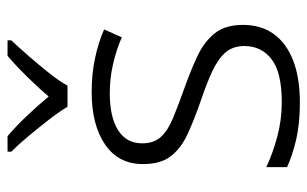

<svg xmlns="http://www.w3.org/2000/svg" viewBox="-173 -632 815 509"><g transform="rotate(-90 234.5 -377.5)"><path d="M423 -141Q423 -93 399 -59.5Q375 -26 329 -8Q283 10 217 10Q161 10 118.5 0Q76 -10 46 -24V-79Q82 -62 126.5 -50Q171 -38 218 -38Q297 -38 332 -65Q367 -92 367 -137Q367 -167 350.5 -186.5Q334 -206 301.5 -221.5Q269 -237 221 -253Q172 -270 134 -287.5Q96 -305 75 -332Q54 -359 54 -406Q54 -471 106 -506.5Q158 -542 245 -542Q293 -542 335 -533Q377 -524 411 -509L390 -462Q359 -476 320.5 -485Q282 -494 242 -494Q179 -494 144 -472Q109 -450 109 -408Q109 -377 126 -358.5Q143 -340 175.5 -326.5Q208 -313 253 -297Q301 -280 339.5 -262Q378 -244 400.5 -216Q423 -188 423 -141ZM206 -606Q193 -628 172 -655Q151 -682 128.5 -709Q106 -736 87 -755V-765H128Q155 -742 182.5 -713Q210 -684 233 -656Q257 -684 285.5 -713Q314 -742 341 -765H382V-755Q364 -736 340.5 -709Q317 -682 295.5 -655Q274 -628 262 -606Z"/></g></svg>

Font: Noto Sans Khmer Light
Style: Regular
Weight: 300
Version: Version 2.003